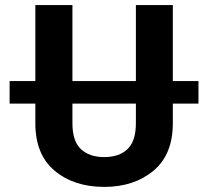

<svg xmlns="http://www.w3.org/2000/svg" viewBox="-20 -731 825 761"><path d="M766.6 -409.7V-320.3H18.1V-409.7ZM518.6 -710.9H665V-242.2Q665 -118.2 588.1 -54.2Q511.2 9.8 393.1 9.8Q273.4 9.8 196.8 -54.2Q120.1 -118.2 120.1 -242.2V-710.9H267.1V-242.2Q267.1 -171.9 300.5 -140.1Q334 -108.4 393.1 -108.4Q452.1 -108.4 485.4 -140.1Q518.6 -171.9 518.6 -242.2Z"/></svg>

Font: RobotoDEMO
Style: Regular
Weight: 400
Designer: Christian Robertson
Foundry: Google
Version: Version 2.136